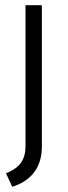

<svg xmlns="http://www.w3.org/2000/svg" viewBox="-20 -550 260 738"><path d="M27 168C91 148 141 102 141 13V-530H78V12C78 66 54 96 3 116Z"/></svg>

Font: Roundo
Style: Regular
Weight: 400
Designer: Shiva Nallaperumal
Foundry: Indian Type Foundry
Version: Version 2.000